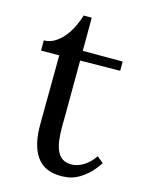

<svg xmlns="http://www.w3.org/2000/svg" viewBox="-103 -703 593 783"><g transform="rotate(15 193.5 -312.0)"><path d="M21 -500Q47.4 -500.5 68.8 -514.4Q90.3 -528.3 106.7 -549.1Q123 -569.8 134.3 -594.2Q145.5 -618.7 151.9 -640.1H186Q186 -600.1 185.8 -565.4Q185.5 -530.8 185.5 -500H354V-460.9L185.5 -459Q185.1 -394 185.1 -348.1Q185.1 -302.2 184.8 -271.5Q184.6 -240.7 184.6 -222.9Q184.6 -205.1 184.3 -195.8Q184.1 -186.5 184.1 -183.8Q184.1 -181.2 184.1 -180.7Q184.1 -146.5 187.7 -120.4Q191.4 -94.2 200.2 -76.4Q209 -58.6 223.4 -49.6Q237.8 -40.5 259.8 -40.5Q285.6 -40.5 311 -56.2Q336.4 -71.8 356 -100.6L382.8 -78.6Q360.8 -45.4 339.1 -26.6Q317.4 -7.8 297.9 1.7Q278.3 11.2 261.5 13.7Q244.6 16.1 231.9 16.1Q216.8 16.1 200.9 13.7Q185.1 11.2 169.7 4.2Q154.3 -2.9 140.9 -15.9Q127.4 -28.8 117.2 -49.3Q106.9 -69.8 101.1 -99.1Q95.7 -126 95.7 -162.6V-168.5L97.7 -457.5L21 -457Z"/></g></svg>

Font: DimaThulth2
Style: Regular
Weight: 400
Designer: R.Balvardi
Foundry: R.Balvardi (R.Balvardi@gmail.com)
Version: Version 1.00;November 13, 2018;FontCreator 11.5.0.2427 64-bi